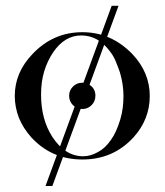

<svg xmlns="http://www.w3.org/2000/svg" viewBox="-20 -531 558 650"><path d="M283 -244Q303 -231 303 -207Q303 -188 290 -175Q277 -162 259 -162Q240 -162 227 -175Q214 -188 214 -207Q214 -225 227 -238Q240 -251 259 -251Q273 -251 283 -244ZM119 -211Q119 -127 157 -68Q200 -2 262 -2Q287 -2 313 -17Q337 -30 356 -58Q374 -83 387 -126Q393 -146 395.5 -166Q398 -186 398 -206Q398 -245 386 -286Q379 -306 371.5 -324Q364 -342 353 -356Q313 -411 255 -411Q199 -411 160 -354Q140 -324 129.5 -289Q119 -254 119 -211ZM30 -206Q30 -285 89 -347Q159 -422 259 -422Q357 -422 429 -347Q487 -285 487 -206Q487 -127 432 -66Q363 9 259 9Q155 9 86 -66Q59 -96 44 -132Q30 -169 30 -206ZM134.1 98.6 358.1 -511.4H381.3L157.3 98.6Z"/></svg>

Font: Wachinanga
Style: Regular
Weight: 400
Designer: deFharo
Foundry: deFharo
Version: Wachinanga: Version 2.001 2013